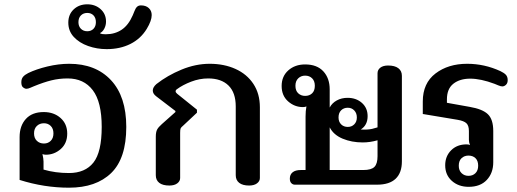

<svg xmlns="http://www.w3.org/2000/svg" viewBox="-20 -857 2399 891"><path d="M71 -22V-221Q71 -273 100 -305Q129 -337 183 -337Q230 -337 261 -309.5Q292 -282 292 -237Q292 -192 262 -165.5Q232 -139 193 -139Q184 -139 177 -142Q182 -120 182 -107V-70Q237 -54 300 -54Q375 -54 413.5 -102.5Q452 -151 452 -268Q452 -384 410.5 -438.5Q369 -493 294 -493Q254 -493 218 -484Q182 -475 138 -457Q133 -455 121.5 -450Q110 -445 103 -445Q95 -445 87 -451.5Q79 -458 79 -475Q79 -491 87 -500.5Q95 -510 111 -518Q148 -536 200 -548.5Q252 -561 301 -561Q424 -561 495 -485Q566 -409 566 -268Q566 -122 496 -54Q426 14 300 14Q185 14 71 -22ZM228 -238Q228 -260 215.5 -272.5Q203 -285 184 -285Q164 -285 151 -272.5Q138 -260 138 -238Q138 -216 151 -203.5Q164 -191 184 -191Q203 -191 215.5 -203.5Q228 -216 228 -238Z M297 -752Q297 -790 322 -813.5Q347 -837 385 -837Q422 -837 447 -814.5Q472 -792 472 -757Q472 -740 464.5 -725Q457 -710 445 -704L446 -701Q454 -698 471 -698Q513 -698 544.5 -719Q576 -740 596 -786Q599 -792 604 -805.5Q609 -819 616 -825.5Q623 -832 634 -832Q657 -832 670.5 -819.5Q684 -807 684 -787Q684 -761 661 -723Q633 -677 585 -653Q537 -629 475 -629Q430 -629 389 -643.5Q348 -658 322.5 -685.5Q297 -713 297 -752ZM425 -754Q425 -774 414 -785.5Q403 -797 385 -797Q367 -797 355.5 -785.5Q344 -774 344 -754Q344 -735 355.5 -723.5Q367 -712 385 -712Q403 -712 414 -723.5Q425 -735 425 -754Z M703 -44V-222Q703 -244 709 -255.5Q715 -267 731 -281L794 -337V-342L705 -410Q689 -422 689 -437Q689 -452 706 -467Q757 -507 822.5 -534Q888 -561 953 -561Q1020 -561 1073 -537Q1126 -513 1156 -467.5Q1186 -422 1186 -359V-31Q1186 -16 1172.5 -6Q1159 4 1136 4Q1106 4 1090 -8.5Q1074 -21 1074 -44V-363Q1074 -427 1040.5 -460Q1007 -493 946 -493Q906 -493 867 -478Q828 -463 801 -443Q795 -439 795 -433Q795 -428 802 -422L894 -348V-334L830 -274Q820 -266 818 -260.5Q816 -255 816 -240V-31Q816 -16 802.5 -6Q789 4 766 4Q735 4 719 -8.5Q703 -21 703 -44Z M1325 -28Q1325 -47 1338 -57.5Q1351 -68 1376 -68H1398V-316Q1398 -342 1402 -363Q1394 -360 1386 -360Q1347 -360 1317 -386.5Q1287 -413 1287 -458Q1287 -503 1318 -530.5Q1349 -558 1396 -558Q1451 -558 1480.5 -526Q1510 -494 1510 -442V-358Q1521 -379 1543 -391Q1565 -403 1593 -403Q1633 -403 1659.5 -379.5Q1686 -356 1686 -318Q1686 -276 1654 -256Q1685 -254 1707 -259Q1726 -264 1732 -266V-517Q1732 -533 1745 -543Q1758 -553 1781 -553Q1812 -553 1828.5 -540.5Q1845 -528 1845 -505V-108Q1845 -55 1816 -27.5Q1787 0 1730 0H1348Q1339 0 1332 -7Q1325 -14 1325 -28ZM1441 -459Q1441 -481 1428.5 -493.5Q1416 -506 1396 -506Q1377 -506 1364 -493.5Q1351 -481 1351 -459Q1351 -436 1364 -424Q1377 -412 1396 -412Q1416 -412 1428.5 -424Q1441 -436 1441 -459ZM1636 -312Q1636 -332 1624 -344.5Q1612 -357 1594 -357Q1575 -357 1563 -345Q1551 -333 1551 -312Q1551 -292 1563 -280Q1575 -268 1594 -268Q1612 -268 1624 -280Q1636 -292 1636 -312ZM1666 -68Q1703 -68 1717.5 -82.5Q1732 -97 1732 -132V-206Q1697 -196 1663 -196Q1612 -196 1570 -213.5Q1528 -231 1510 -266V-68Z M2046 -90Q2046 -132 2073.5 -159.5Q2101 -187 2145 -187Q2155 -187 2161 -184Q2156 -196 2156 -208V-249Q2156 -274 2144.5 -285Q2133 -296 2104 -301L1942 -328V-386Q1942 -471 2001 -516Q2060 -561 2148 -561Q2228 -561 2302 -527Q2319 -519 2327.5 -510Q2336 -501 2336 -485Q2336 -471 2328 -463.5Q2320 -456 2311 -456Q2304 -456 2292 -461Q2280 -466 2275 -468Q2211 -492 2162 -492Q2114 -492 2084 -468.5Q2054 -445 2054 -396V-380L2160 -361Q2219 -351 2244 -327Q2269 -303 2269 -249V-104Q2269 -54 2239 -22Q2209 10 2155 10Q2108 10 2077 -17.5Q2046 -45 2046 -90ZM2199 -88Q2199 -111 2186.5 -123Q2174 -135 2154 -135Q2135 -135 2122 -123Q2109 -111 2109 -88Q2109 -66 2122 -53.5Q2135 -41 2154 -41Q2174 -41 2186.5 -53.5Q2199 -66 2199 -88Z"/></svg>

Font: Maitree Semibold
Style: Regular
Weight: 600
Designer: CadsonDemak Team
Foundry: CadsonDemak
Version: Version 1.000